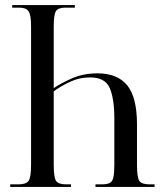

<svg xmlns="http://www.w3.org/2000/svg" viewBox="-20 -734 643 754"><path d="M20 0V-10H53Q82 -10 92 -23.5Q102 -37 102 -88V-630Q102 -676 92 -690Q82 -704 56 -704H28V-714H274V-704H236Q208 -704 199.5 -690Q191 -676 191 -629V-388Q217 -406 262 -426Q307 -446 363 -446Q441 -446 479.5 -399Q518 -352 518 -245V-87Q518 -38 527 -24Q536 -10 567 -10H587V0H355V-10H378Q399 -10 410 -15Q421 -20 425 -36.5Q429 -53 429 -87V-269Q429 -346 411 -388Q393 -430 334 -430Q291 -430 252.5 -411.5Q214 -393 191 -375V-87Q191 -38 200 -24Q209 -10 240 -10H259V0Z"/></svg>

Font: Noto Serif Display ExtraCondensed
Style: Regular
Weight: 400
Width: 2
Designer: Monotype Design Team
Foundry: Monotype Imaging Inc.
Version: Version 2.009